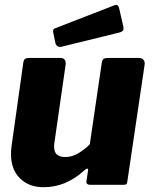

<svg xmlns="http://www.w3.org/2000/svg" viewBox="-20 -772 637 802"><path d="M162 10Q101 10 63.5 -27Q26 -64 26 -128Q26 -136 26.5 -144.5Q27 -153 28 -160L77 -508Q79 -522 84.5 -526Q90 -530 104 -530H233Q245 -530 250.5 -522Q256 -514 254 -501L207 -174Q206 -169 206 -165Q206 -161 206 -159Q206 -136 218.5 -126Q231 -116 252 -116Q281 -116 307.5 -132Q334 -148 355 -169L405 -509Q407 -523 413 -526.5Q419 -530 434 -530H560Q573 -530 579.5 -522Q586 -514 584 -501L512 -15Q511 -6 508 -3Q505 0 496 0H357Q350 0 345 -3Q340 -6 341 -15L348 -61Q349 -67 345 -67.5Q341 -68 333 -61Q291 -23 249 -6.5Q207 10 162 10ZM478 -736 495 -662Q497 -651 494.5 -645.5Q492 -640 478 -636L238 -577Q226 -574 219.5 -579.5Q213 -585 211 -594L203 -633Q199 -649 208 -653L458 -750Q465 -753 470 -750.5Q475 -748 478 -736Z"/></svg>

Font: Libre Franklin ExtraBold
Style: Italic
Weight: 800
Italic angle: -8°
Designer: Pablo Impallari, Rodrigo Fuenzalida, Nhung Nguyen
Foundry: Impallari Type
Version: Version 3.000